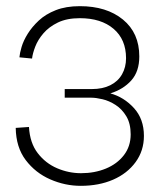

<svg xmlns="http://www.w3.org/2000/svg" viewBox="-20 -593 519 623"><path d="M242 10Q191 10 143 -11Q95 -32 63.5 -73.5Q32 -115 31 -178L74 -181Q77 -129 102.5 -96Q128 -63 165.5 -47Q203 -31 243 -31Q287 -31 323.5 -46Q360 -61 382 -89.5Q404 -118 404 -157Q404 -192 390 -215.5Q376 -239 355 -252.5Q334 -266 312.5 -271Q291 -276 277 -276H190V-304H278Q313 -304 338 -316.5Q363 -329 376 -352Q389 -375 389 -404Q389 -465 348.5 -499.5Q308 -534 239 -534Q197 -534 168 -520Q139 -506 121 -485Q103 -464 94.5 -442Q86 -420 84 -403L43 -407Q44 -420 50 -440.5Q56 -461 70 -483.5Q84 -506 106 -526.5Q128 -547 161 -560Q194 -573 239 -573Q326 -573 379 -529.5Q432 -486 432 -410Q432 -361 406 -332Q380 -303 338 -290Q382 -278 414.5 -242.5Q447 -207 447 -152Q447 -104 420 -67Q393 -30 347 -10Q301 10 242 10Z"/></svg>

Font: Darker Grotesque Light
Style: Regular
Weight: 400
Version: Version 1.000;gftools[0.9.28]